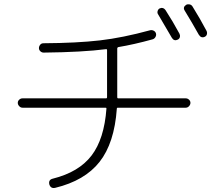

<svg xmlns="http://www.w3.org/2000/svg" viewBox="-20 -860 1040 922"><path d="M746.1 -819.3Q753.9 -823.2 761.7 -821.3Q769.5 -819.3 775.4 -810.5Q809.6 -757.8 841.8 -698.2Q845.7 -690.4 843.8 -682.1Q841.8 -673.8 834 -669.9Q816.4 -661.1 805.7 -677.7Q778.3 -724.6 739.3 -791Q734.4 -797.9 736.8 -806.6Q739.3 -815.4 746.1 -819.3ZM963.9 -683.6Q946.3 -674.8 934.6 -693.4Q901.4 -752.9 867.2 -808.6Q856.4 -825.2 874 -836.9Q881.8 -840.8 890.6 -838.9Q899.4 -836.9 904.3 -829.1Q941.4 -769.5 971.7 -711.9Q975.6 -704.1 973.6 -695.8Q971.7 -687.5 963.9 -683.6ZM87.9 -342.8Q79.1 -342.8 72.3 -350.1Q65.4 -357.4 65.4 -366.2Q65.4 -375 72.3 -381.3Q79.1 -387.7 87.9 -387.7H489.3Q494.1 -387.7 494.1 -393.6V-417V-620.1Q494.1 -624 490.2 -624Q377 -609.4 189.5 -607.4Q180.7 -607.4 173.8 -613.8Q167 -620.1 167 -628.9Q167 -637.7 172.9 -645Q178.7 -652.3 188.5 -652.3Q349.6 -653.3 459.5 -666Q569.3 -678.7 701.2 -714.8Q710 -716.8 718.3 -712.4Q726.6 -708 729 -699.2Q731.4 -690.4 726.1 -681.6Q720.7 -672.9 711.9 -670.9Q624 -646.5 547.9 -633.8Q543 -631.8 543 -627.9V-417V-393.6Q543 -387.7 547.9 -387.7H872.1Q880.9 -387.7 887.7 -381.3Q894.5 -375 894.5 -366.2Q894.5 -357.4 887.7 -350.1Q880.9 -342.8 872.1 -342.8H545.9Q541 -342.8 541 -337.9Q529.3 -172.9 458 -82.5Q386.7 7.8 245.1 42Q223.6 46.9 216.8 25.4Q211.9 2.9 233.4 -2Q358.4 -33.2 419.4 -112.8Q480.5 -192.4 491.2 -338.9Q491.2 -342.8 487.3 -342.8Z"/></svg>

Font: Rounded-L Mgen+ 1mn light
Style: Regular
Weight: 200
Designer: [Source Han Sans]
Ryoko NISHIZUKA  (kana & ideographs); Paul D. Hunt (Latin, Greek & Cyrillic); Wenlong ZHANG  (bopomofo
Version: Version 1.059.20150602